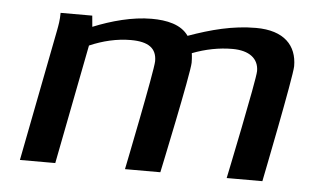

<svg xmlns="http://www.w3.org/2000/svg" viewBox="-40 -509 955 568"><g transform="rotate(5 438.0 -225.0)"><path d="M37 0H142L211 -355C250 -372 292 -382 333 -382C386 -382 410 -364 410 -326C410 -299 349 0 349 0H454C454 0 518 -301 518 -331C518 -347 516 -359 516 -359C555 -374 595 -382 635 -382C685 -382 713 -360 713 -323C713 -297 651 0 651 0H757C757 0 821 -317 821 -347C821 -408 783 -450 699 -450C630 -450 566 -433 499 -409C477 -441 434 -450 389 -450C332 -450 270 -433 216 -411L213 -444H119C119 -422 116 -407 113 -391Z"/></g></svg>

Font: KpSans
Style: BoldItalic
Weight: 700
Italic angle: -11°
Version: Version 0.66